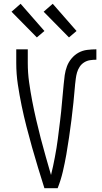

<svg xmlns="http://www.w3.org/2000/svg" viewBox="-20 -996 540 1016"><path d="M215 0Q198 -54 181.5 -108Q165 -162 149.5 -217Q134 -272 120 -326.5Q106 -381 94.5 -436.5Q83 -492 74.5 -548.5Q66 -605 66 -662V-735H127V-662Q127 -611 134 -561Q141 -511 150.5 -461.5Q160 -412 171.5 -362.5Q183 -313 195.5 -264.5Q208 -216 222 -167.5Q236 -119 250 -70Q256 -94 261 -117.5Q266 -141 270.5 -165Q275 -189 279 -213Q283 -237 286 -261Q289 -285 292 -309Q295 -333 298 -357Q301 -381 303.5 -405Q306 -429 308 -453.5Q310 -478 312.5 -502Q315 -526 317 -550Q319 -574 322.5 -598.5Q326 -623 334.5 -645.5Q343 -668 359 -687Q375 -706 396 -717.5Q417 -729 441.5 -732Q466 -735 490 -735V-680Q473 -680 456.5 -677.5Q440 -675 425.5 -666Q411 -657 401.5 -642.5Q392 -628 387.5 -612Q383 -596 381 -579.5Q379 -563 377 -546V-544Q373 -498 368.5 -452.5Q364 -407 358 -361Q352 -315 345.5 -269.5Q339 -224 331 -178.5Q323 -133 312.5 -88Q302 -43 285 0ZM345 -798 211 -934 259 -976 385 -832ZM175 -798 41 -934 89 -976 215 -832Z"/></svg>

Font: Iosevka Curly Light
Style: Regular
Weight: 300
Monospace: yes
Designer: Belleve Invis
Foundry: Belleve Invis
Version: Version 22.1.2; ttfautohint (v1.8.4)